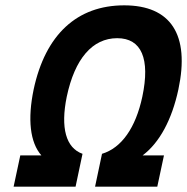

<svg xmlns="http://www.w3.org/2000/svg" viewBox="-20 -699 701 719"><path d="M419 -556C510 -556 543 -479 513 -337C488 -220 435 -145 362 -123L336 0H569L594 -117H514C578 -165 624 -252 648 -364C692 -570 619 -679 445 -679C269 -679 150 -570 106 -364C83 -253 92 -166 135 -117H56L31 0H263L289 -123C227 -145 206 -220 230 -337C260 -479 326 -556 419 -556Z"/></svg>

Font: LT Wave Mono Bold
Style: Italic
Weight: 700
Designer: Daniel Lyons
Version: Version 2.5 (Glyphs App)